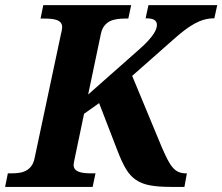

<svg xmlns="http://www.w3.org/2000/svg" viewBox="-43 -734 873 754"><path d="M505.9 -542Q526.4 -560.1 539.3 -574.5Q552.2 -588.9 559.8 -600.3Q567.4 -611.8 570.3 -620.6Q573.2 -629.4 573.2 -636.2Q573.2 -648.9 563.5 -655.5Q553.7 -662.1 528.8 -662.1L540 -713.9H810.1L798.8 -662.1Q778.8 -662.1 760.3 -657.2Q741.7 -652.3 722.7 -642.1Q703.6 -631.8 682.9 -616.2Q662.1 -600.6 638.2 -579.1L476.1 -436L592.8 -154.8Q605 -127 615 -107.4Q625 -87.9 635.5 -75.9Q646 -64 658.4 -58.6Q670.9 -53.2 688 -53.2H690.9L681.2 0H628.9Q579.1 0 546.1 -6.1Q513.2 -12.2 490.5 -27.8Q467.8 -43.5 451.9 -70.1Q436 -96.7 419.9 -138.2L346.2 -329.1L287.1 -287.1L250 -109.9Q249 -104.5 247.6 -97.7Q246.1 -90.8 246.1 -86.9Q246.1 -76.2 251.5 -69.6Q256.8 -63 266.6 -59.3Q276.4 -55.7 289.8 -54.4Q303.2 -53.2 318.8 -53.2H332L320.8 0H-22.9L-12.2 -53.2H1Q16.6 -53.2 31.5 -55.2Q46.4 -57.1 58.6 -63.5Q70.8 -69.8 79.8 -81.5Q88.9 -93.3 92.8 -112.8L194.8 -592.8Q201.2 -618.7 201.2 -627Q201.2 -637.7 195.8 -644.5Q190.4 -651.4 180.9 -655Q171.4 -658.7 158 -659.9Q144.5 -661.1 128.9 -661.1H116.2L127 -713.9H472.2L460.9 -661.1H448.2Q431.6 -661.1 416.3 -658.9Q400.9 -656.7 388.2 -650.4Q375.5 -644 366.2 -631.8Q356.9 -619.6 353 -600.1L303.2 -362.8Z"/></svg>

Font: Droid Serif
Style: Bold Italic
Weight: 700
Italic angle: -12°
Designer: Monotype Design team
Foundry: Monotype Imaging Inc.
Version: Version 1.03